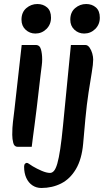

<svg xmlns="http://www.w3.org/2000/svg" viewBox="-20 -715 517 956"><path d="M68 16Q51 16 46 -3.5Q41 -23 41 -44Q41 -80 44.5 -108Q48 -136 52 -170L88 -491H158Q178 -491 184 -469Q190 -447 190 -419Q190 -405 188 -389.5Q186 -374 182 -342L163 -179Q157 -127 152 -92Q147 -57 144 -32Q141 -7 138 16ZM156 -548Q128 -548 107.5 -567Q87 -586 87 -617Q87 -654 111 -674.5Q135 -695 166 -695Q195 -695 214.5 -678Q234 -661 234 -627Q234 -593 211 -570.5Q188 -548 156 -548ZM186 221Q161 221 141.5 208Q122 195 111 171Q100 147 100 115Q100 105 104.5 100.5Q109 96 113 96Q118 96 124 100.5Q130 105 143 113Q163 125 187.5 135.5Q212 146 229 146Q240 146 249 135.5Q258 125 265.5 99Q273 73 280 26.5Q287 -20 294 -92L333 -491H405Q417 -491 426 -478Q435 -465 439.5 -448.5Q444 -432 444 -419Q444 -396 437 -354.5Q430 -313 421 -255Q412 -197 405 -122L394 1Q387 78 358 127Q329 176 284.5 198.5Q240 221 186 221ZM399 -548Q371 -548 350.5 -567Q330 -586 330 -617Q330 -654 354 -674.5Q378 -695 409 -695Q438 -695 457.5 -678Q477 -661 477 -627Q477 -593 454 -570.5Q431 -548 399 -548Z"/></svg>

Font: Alkatra
Style: Regular
Weight: 400
Designer: Suman Bhandary
Version: Version 1.100;gftools[0.9.22]